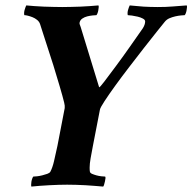

<svg xmlns="http://www.w3.org/2000/svg" viewBox="-20 -682 711 709"><path d="M219 -283Q220 -291 217 -303Q212 -324 200.5 -363Q189 -402 177 -441Q162 -486 146 -537Q139 -558 136 -568Q133 -578 128 -593Q125 -602 117 -608.5Q109 -615 100 -618.5Q91 -622 83 -624Q75 -626 70 -626Q69 -628 69 -633Q69 -638 70.5 -644Q72 -650 74 -655Q76 -660 77 -662Q90 -661 107 -659.5Q124 -658 142 -657.5Q160 -657 177.5 -656.5Q195 -656 210 -656Q225 -656 242 -656.5Q259 -657 277 -657.5Q295 -658 312 -659.5Q329 -661 343 -662Q345 -661 344.5 -655.5Q344 -650 343 -644Q342 -638 340 -633Q338 -628 336 -626Q332 -626 322 -625Q312 -624 302 -621.5Q292 -619 284 -613.5Q276 -608 274 -599Q273 -596 274.5 -591.5Q276 -587 278 -582L346 -360Q348 -358 365 -380.5Q382 -403 407 -436.5Q432 -470 459 -508.5Q486 -547 507 -577Q516 -591 516 -603Q516 -609 507.5 -613.5Q499 -618 488.5 -620.5Q478 -623 467.5 -624.5Q457 -626 452 -626Q451 -628 451 -633Q451 -638 452.5 -644Q454 -650 456 -655Q458 -660 459 -662Q475 -661 487 -659.5Q499 -658 510.5 -657.5Q522 -657 534 -656.5Q546 -656 562 -656Q593 -656 616.5 -658Q640 -660 669 -662Q671 -661 670.5 -655.5Q670 -650 669 -644Q668 -638 666 -633Q664 -628 662 -626Q658 -626 648 -625Q638 -624 627 -621.5Q616 -619 605.5 -614.5Q595 -610 588 -601Q580 -591 559 -565Q538 -539 512 -505.5Q486 -472 457.5 -435Q429 -398 405.5 -365.5Q382 -333 366 -308.5Q350 -284 349 -277L323 -143Q318 -117 314.5 -97Q311 -77 311 -63Q311 -52 312 -48Q313 -43 320 -40Q327 -37 336 -34.5Q345 -32 354.5 -31Q364 -30 368 -30Q370 -29 369.5 -23.5Q369 -18 367.5 -12Q366 -6 364.5 -0.5Q363 5 361 7Q348 6 331 4.5Q314 3 296 2Q278 1 260.5 0.5Q243 0 228 0Q199 0 161.5 2Q124 4 96 7Q95 6 95 0.5Q95 -5 96 -11Q97 -17 99 -22.5Q101 -28 103 -30Q108 -30 117 -31Q126 -32 136 -34.5Q146 -37 154.5 -40Q163 -43 166 -48Q174 -63 179.5 -87Q185 -111 192 -143Z"/></svg>

Font: Vermiglione
Style: Bold Italic
Weight: 700
Italic angle: -11°
Version: Version 1.000